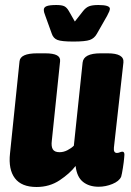

<svg xmlns="http://www.w3.org/2000/svg" viewBox="-20 -738 523 767"><path d="M126 9Q66 9 39.5 -26Q13 -61 20 -125L58 -493Q61 -525 129 -525H160Q193 -525 207.5 -517Q222 -509 220 -493L187 -176Q184 -153 191 -141.5Q198 -130 218 -130Q234 -130 249.5 -138Q265 -146 275 -156L310 -488Q314 -525 382 -525H410Q477 -525 473 -488L435 -148Q433 -127 447 -127Q453 -127 458.5 -129.5Q464 -132 469 -132Q474 -132 476 -127Q478 -122 476 -107Q475 -93 471 -67.5Q467 -42 464 -32Q456 -14 429 -3Q402 8 374 8Q336 8 311.5 -11.5Q287 -31 282 -75Q259 -45 218.5 -18Q178 9 126 9ZM373 -718Q419 -718 419 -703Q419 -695 408 -675L367 -603Q357 -585 339 -578.5Q321 -572 273 -572Q226 -572 209.5 -578.5Q193 -585 187 -603L161 -675Q155 -689 155 -699Q155 -709 166.5 -713.5Q178 -718 205 -718Q227 -718 237 -713Q247 -708 255 -694L279 -652L312 -694Q323 -708 336 -713Q349 -718 373 -718Z"/></svg>

Font: Asap Condensed Condensed ExtraBold
Style: Italic
Weight: 800
Width: 3
Italic angle: -6°
Designer: Pablo Cosgaya
Foundry: Omnibus-Type
Version: Version 3.001; ttfautohint (v1.8.4.7-5d5b)